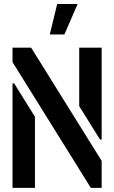

<svg xmlns="http://www.w3.org/2000/svg" viewBox="-20 -916 557 936"><path d="M222.7 -748 258.8 -896.5H358.4L293.9 -748ZM41 0V-509.8H48.8L150.4 -346.7V0ZM41 -613.3V-683.6H131.8L475.6 -131.8V0H422.9ZM366.2 -398.4V-683.6H475.6V-235.4H467.8Z"/></svg>

Font: Post No Bills Colombo
Style: Bold
Weight: 700
Designer: Kosala Senevirathne, Siva Puranthara, Lasantha Premarathna, Tharique Azeez
Foundry: Mooniak
Version: Version 1.220 ; ttfautohint (v1.6)